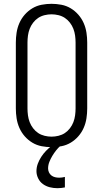

<svg xmlns="http://www.w3.org/2000/svg" viewBox="-20 -763 540 1006"><path d="M250 8Q224 8 198 3Q172 -2 149.5 -15.5Q127 -29 109.5 -49Q92 -69 81.5 -93Q71 -117 67 -143Q63 -169 63 -195V-540Q63 -566 67 -592Q71 -618 81.5 -642Q92 -666 109.5 -686Q127 -706 149.5 -719.5Q172 -733 198 -738Q224 -743 250 -743Q276 -743 302 -738Q328 -733 350.5 -719.5Q373 -706 390.5 -686Q408 -666 418.5 -642Q429 -618 433 -592Q437 -566 437 -540V-195Q437 -169 433 -143Q429 -117 418.5 -93Q408 -69 390.5 -49Q373 -29 350.5 -15.5Q328 -2 302 3Q276 8 250 8ZM250 -47Q268 -47 286.5 -51.5Q305 -56 320 -66Q335 -76 346.5 -91Q358 -106 364.5 -123Q371 -140 373.5 -158.5Q376 -177 376 -195V-540Q376 -558 373.5 -576.5Q371 -595 364.5 -612Q358 -629 346.5 -644Q335 -659 320 -669Q305 -679 286.5 -683.5Q268 -688 250 -688Q232 -688 213.5 -683.5Q195 -679 180 -669Q165 -659 153.5 -644Q142 -629 135.5 -612Q129 -595 126.5 -576.5Q124 -558 124 -540V-195Q124 -177 126.5 -158.5Q129 -140 135.5 -123Q142 -106 153.5 -91Q165 -76 180 -66Q195 -56 213.5 -51.5Q232 -47 250 -47ZM280 223Q260 223 240.5 218Q221 213 205 201.5Q189 190 180 171.5Q171 153 171 134Q171 114 178 95Q185 76 196 59Q207 42 221 27.5Q235 13 251 1L264 -8H298V0Q285 11 274 25Q263 39 254 54Q245 69 238.5 85.5Q232 102 232 120Q232 130 236.5 140Q241 150 249.5 156.5Q258 163 268.5 165.5Q279 168 290 168Q297 168 305 167Q313 166 320 164V219Q310 221 300 222Q290 223 280 223Z"/></svg>

Font: Iosevka Curly Slab Light
Style: Regular
Weight: 300
Monospace: yes
Designer: Belleve Invis
Foundry: Belleve Invis
Version: Version 22.1.2; ttfautohint (v1.8.4)